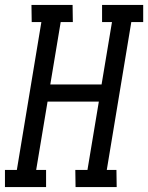

<svg xmlns="http://www.w3.org/2000/svg" viewBox="-57 -755 598 775"><path d="M-37 0V-69H11L110 -666H71L70 -735H236L237 -666H188L146 -414H353L395 -666H355V-735H521V-666H473L374 -69H413L414 0H248L247 -69H296L342 -345H135L89 -69H129V0Z"/></svg>

Font: Iosevka QP
Style: Italic
Weight: 400
Italic angle: -9°
Designer: Belleve Invis
Foundry: Belleve Invis
Version: Version 20.0.0; ttfautohint (v1.8.4)